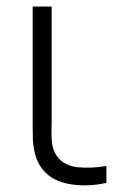

<svg xmlns="http://www.w3.org/2000/svg" viewBox="-20 -560 379 588"><path d="M200.2 4.9Q125.5 -5.4 96.7 -63Q88.9 -79.1 85 -99.1Q81.1 -119.1 80.6 -133.3Q80.1 -147.5 80.1 -176.8Q80.1 -184.1 80.1 -187.5V-540H138.2V-188.5Q138.2 -180.7 137.9 -163.8Q137.7 -147 137.9 -140.9Q138.2 -134.8 139.2 -124Q140.1 -113.3 142.6 -106Q145 -98.6 148.9 -90.8Q168.5 -54.2 215.8 -47.9Q264.6 -43.9 305.7 -51.8V0Q252.4 12.2 200.2 4.9Z"/></svg>

Font: Manrope Light
Style: Regular
Weight: 300
Designer: Mikhail Sharanda
Foundry: Mikhail Sharanda
Version: Version 4.505;FEAKit 1.0